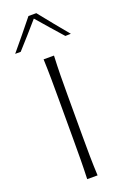

<svg xmlns="http://www.w3.org/2000/svg" viewBox="-225 -1050 711 1103"><g transform="rotate(-20 131.0 -498.0)"><path d="M104 0Q106.4 -62 106.9 -119.1Q107.4 -176.3 107.4 -243.7V-488.3Q107.4 -556.2 106.9 -613.3Q106.4 -670.4 104 -732.4H167.5Q164.6 -670.4 163.8 -613.3Q163.1 -556.2 163.1 -488.3V-243.7Q163.1 -176.3 163.8 -119.1Q164.6 -62 167.5 0ZM267.6 -815.9Q232.9 -855 198.7 -894Q164.6 -933.1 131.3 -971.7Q98.1 -933.1 64.2 -895Q30.3 -856.9 -4.9 -817.9H-38.6Q-1 -862.8 35.4 -907.2Q71.8 -951.7 107.4 -996.1H155.3Q190.9 -951.7 227.3 -906.7Q263.7 -861.8 301.3 -816.9Z"/></g></svg>

Font: Pinar DS1-Light
Style: Regular
Weight: 300
Designer: Amin Abedi
Version: Version 2.000